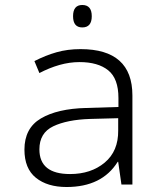

<svg xmlns="http://www.w3.org/2000/svg" viewBox="-20 -740 640 770"><path d="M348 -675Q348 -720 310 -720Q273 -720 273 -675Q273 -630 310 -630Q348 -630 348 -675ZM138 -141Q138 -207 193.5 -233.5Q249 -260 341 -263L454 -266V-217Q455 -134 400 -88Q345 -42 261 -42Q138 -42 138 -141ZM452 -91H454L467 0H511V-357Q511 -543 303 -543Q251 -543 207 -530.5Q163 -518 118 -495L138 -447Q178 -468 218.5 -479.5Q259 -491 299 -491Q373 -491 414 -458Q455 -425 455 -347V-311L325 -307Q210 -304 144 -265Q78 -226 78 -140Q78 -64 124 -27Q170 10 247 10Q389 10 452 -91Z"/></svg>

Font: Noto Sans Mono UI Light
Style: Regular
Weight: 300
Designer: Monotype Design team
Foundry: Monotype Imaging Inc.
Version: 1.000